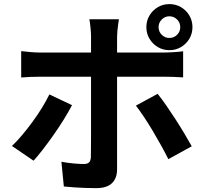

<svg xmlns="http://www.w3.org/2000/svg" viewBox="-20 -886 1040 963"><path d="M775.3 -749.8Q775.3 -727.4 791.3 -711.5Q807.2 -695.6 829.6 -695.6Q852 -695.6 868.1 -711.5Q884.1 -727.4 884.1 -749.8Q884.1 -772.3 868.1 -788.3Q852 -804.3 829.6 -804.3Q807.2 -804.3 791.3 -788.3Q775.3 -772.3 775.3 -749.8ZM714.1 -749.8Q714.1 -782 729.7 -808.2Q745.3 -834.4 771.5 -850Q797.7 -865.5 829.6 -865.5Q861.7 -865.5 888 -850Q914.2 -834.4 929.8 -808.2Q945.3 -782 945.3 -749.8Q945.3 -717.9 929.8 -691.7Q914.2 -665.5 888 -649.9Q861.7 -634.4 829.6 -634.4Q797.7 -634.4 771.5 -649.9Q745.3 -665.5 729.7 -691.7Q714.1 -717.9 714.1 -749.8ZM576.4 -789.4Q575.4 -782.4 573 -766.3Q570.5 -750.2 568.9 -732.4Q567.2 -714.6 567.2 -701.7Q567.2 -672.4 567.2 -636.4Q567.2 -600.4 567.2 -564.8Q567.2 -529.3 567.2 -499.9Q567.2 -479.9 567.2 -443.8Q567.2 -407.7 567.2 -362.7Q567.2 -317.6 567.2 -269.3Q567.2 -221 567.2 -175.6Q567.2 -130.2 567.2 -93.9Q567.2 -57.5 567.2 -36.2Q567.2 7.4 541.8 32.5Q516.3 57.6 462.7 57.6Q436 57.6 408 56.6Q379.9 55.6 352.7 53.8Q325.5 51.9 300.2 49.3L288 -74.6Q320.5 -68.6 350.6 -66Q380.8 -63.4 399.5 -63.4Q418.9 -63.4 426.9 -71.6Q435 -79.7 435.8 -98.9Q435.8 -108.4 436.2 -138Q436.6 -167.6 436.6 -208.8Q436.6 -249.9 436.6 -295.8Q436.6 -341.8 436.6 -383.7Q436.6 -425.7 436.6 -456.8Q436.6 -487.9 436.6 -499.9Q436.6 -517.7 436.6 -554.3Q436.6 -590.8 436.6 -631.7Q436.6 -672.7 436.6 -702.5Q436.6 -721.9 433.8 -749.2Q431 -776.5 428.2 -789.4ZM86.3 -629.6Q108.6 -626.8 134.1 -624.7Q159.5 -622.5 182.7 -622.5Q195.5 -622.5 231.8 -622.5Q268.1 -622.5 319 -622.5Q369.9 -622.5 428.7 -622.5Q487.4 -622.5 546.6 -622.5Q605.8 -622.5 657.6 -622.5Q709.4 -622.5 747 -622.5Q784.5 -622.5 800 -622.5Q821 -622.5 849.7 -624.3Q878.4 -626 898.5 -628.8V-497.9Q875.5 -499.7 848.6 -500.4Q821.7 -501.2 801 -501.2Q785.5 -501.2 748.4 -501.2Q711.2 -501.2 659.4 -501.2Q607.5 -501.2 548.8 -501.2Q490 -501.2 431.2 -501.2Q372.5 -501.2 321.2 -501.2Q269.9 -501.2 233.6 -501.2Q197.3 -501.2 182.9 -501.2Q160.7 -501.2 134.2 -500.3Q107.6 -499.4 86.3 -497.4ZM341.2 -358.6Q323.9 -325.3 299.7 -286.3Q275.5 -247.4 248 -208.3Q220.5 -169.3 194.7 -135.9Q168.9 -102.5 148.4 -80L39.9 -153.9Q64.9 -177.4 91.3 -208.9Q117.8 -240.3 143.2 -275.1Q168.6 -309.8 190.4 -345.1Q212.1 -380.3 227.6 -412.4ZM770.6 -415.4Q790.1 -391.4 813.3 -358Q836.5 -324.6 860.6 -287.3Q884.7 -249.9 905.7 -214.6Q926.7 -179.3 941.7 -152.3L824.4 -87.7Q808.2 -120.2 787.7 -157.1Q767.2 -194.1 745.2 -231.1Q723.1 -268.1 701.4 -300.5Q679.6 -333 661.7 -356.2Z"/></svg>

Font: Noto Sans JP
Style: Regular
Weight: 100
Designer: Ryoko NISHIZUKA 西塚涼子 (kana, bopomofo & ideographs); Paul D. Hunt (Latin, Greek & Cyrillic); Sandoll Communications 산돌커뮤니
Foundry: Adobe
Version: Version 2.004;hotconv 1.0.118;makeotfexe 2.5.65603